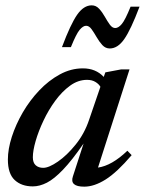

<svg xmlns="http://www.w3.org/2000/svg" viewBox="-20 -688 542 719"><path d="M253 -27.5 293 -150.5Q249.5 -87.5 216.2 -52.8Q183 -18 155.8 -4Q128.5 10 103 10Q60.5 10 35 -13.8Q9.5 -37.5 9.5 -90.5Q9.5 -129.5 24.2 -175.5Q39 -221.5 65.2 -266.8Q91.5 -312 126.8 -349.2Q162 -386.5 203.8 -409.2Q245.5 -432 290.5 -432Q338.5 -432 368.5 -400L374.5 -417L433 -428H465L347 -60.5Q398.5 -67.5 457 -123.5L473 -107Q418.5 -43 375.8 -16Q333 11 295.5 11Q240 11 253 -27.5ZM103 -99Q103 -78.5 113.8 -69Q124.5 -59.5 142 -59.5Q163 -59.5 196.8 -82.8Q230.5 -106 263.2 -146.5Q296 -187 313.5 -239L356 -363Q350 -373.5 337.2 -381.2Q324.5 -389 306 -389Q272.5 -389 242.5 -367.2Q212.5 -345.5 187 -310.8Q161.5 -276 142.8 -236.2Q124 -196.5 113.5 -160Q103 -123.5 103 -99ZM502.5 -663Q470 -577 445.5 -541.8Q421 -506.5 391 -506.5Q375 -506.5 363.2 -519.2Q351.5 -532 341.8 -549Q332 -566 322.8 -578.8Q313.5 -591.5 302.5 -591.5Q291 -591.5 278.2 -576.2Q265.5 -561 245.5 -511.5H212Q244.5 -598 269 -633Q293.5 -668 323.5 -668Q339.5 -668 351.2 -655.2Q363 -642.5 372.5 -625.5Q382 -608.5 391.2 -595.8Q400.5 -583 411.5 -583Q423.5 -583 436.2 -598.2Q449 -613.5 469 -663Z"/></svg>

Font: Newsreader Text Medium
Style: Italic
Weight: 500
Italic angle: -17°
Designer: Hugues Gentile
Foundry: Production Type
Version: Version 1.001